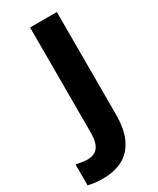

<svg xmlns="http://www.w3.org/2000/svg" viewBox="-311 -782 879 1068"><g transform="rotate(-30 128.0 -248.5)"><path d="M16 217Q-15 217 -38.5 214Q-62 211 -79 206V72Q-63 75 -45.5 78.5Q-28 82 -8 82Q25 82 45 68.5Q65 55 74 27.5Q83 0 83 -43V-714H255V-58Q255 41 224.5 102Q194 163 140.5 190Q87 217 16 217Z"/></g></svg>

Font: Noto Sans Khmer ExtraBold
Style: Regular
Weight: 800
Version: Version 2.003